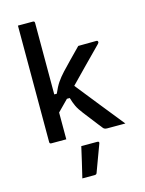

<svg xmlns="http://www.w3.org/2000/svg" viewBox="-145 -835 889 1177"><g transform="rotate(-15 300.0 -246.5)"><path d="M194 0H99Q88 0 88 -11V-750H183Q194 -750 194 -739V-285H210Q227 -325 244.5 -351Q262 -377 288 -405Q311 -430 342.5 -462Q374 -494 413 -534L528 -535Q538 -535 538 -525Q538 -523 537 -520.5Q536 -518 530 -512Q476 -457 425 -405.5Q374 -354 326 -304Q387 -227 447 -152Q507 -77 569 0H453Q435 0 427 -12Q422 -19 406.5 -38Q391 -57 372.5 -82Q354 -107 336 -129Q311 -161 300 -184.5Q289 -208 280 -239H262Q245 -222 228 -204.5Q211 -187 194 -170ZM272 64H373Q388 64 383 77Q367 120 352 160.5Q337 201 320 247Q319 251 315.5 254Q312 257 305 257H227Q239 207 250.5 158Q262 109 272 64Z"/></g></svg>

Font: Recursive Sn Lnr St Med
Style: Regular
Weight: 500
Version: Version 1.085;hotconv 1.1.0;makeotfexe 2.6.0; ttfautohint (v